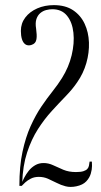

<svg xmlns="http://www.w3.org/2000/svg" viewBox="-20 -725 394 749"><path d="M101.2 -549.2Q110.6 -551.9 115.8 -557.8Q120.9 -563.6 122.2 -572.2Q123.6 -580.8 123 -591Q122.4 -601.2 120.9 -612.9Q117.1 -636 122.1 -650.8Q127.1 -665.5 137.4 -674.1Q147.6 -682.6 160.2 -685.8Q172.9 -689 184 -689Q221 -689 241.6 -663.5Q262.1 -638 266.4 -597.3Q270.8 -556.6 259.6 -509.8Q248.4 -462.9 221.8 -420.5Q206.5 -395.9 185.1 -368.9Q163.6 -342 141.3 -309.1Q119 -276.1 99.5 -233Q80 -189.9 67.8 -133Q55.6 -76.1 55.6 0H64.9Q69.4 -4.9 78.1 -13.1Q86.8 -21.2 100.2 -28.1Q113.6 -35 131.5 -35Q150.4 -35 167 -27.8Q183.6 -20.5 200.6 -11.8Q217.5 -3 236.1 1.8Q254.6 6.6 277.8 1.8Q303.2 -3.5 316.4 -17.4Q329.5 -31.4 334.2 -47.8Q339 -64.2 338.9 -77.5Q338.8 -90.8 338.4 -94.6H329.5Q328.5 -86.8 327.1 -79.2Q325.8 -71.6 320.8 -66.1Q315.9 -60.6 305.5 -57.2Q295.1 -53.8 276.1 -53.8Q248.4 -53.8 227 -62.8Q205.6 -71.9 187.5 -80.4Q169.4 -89 149.8 -89Q131.4 -89 116.7 -80.2Q102 -71.4 91.8 -58.4Q81.6 -45.4 74.8 -32.3Q68 -19.2 64.8 -10.5L66.5 -10.4Q68.8 -78.9 85.8 -130.4Q102.8 -182 128.1 -221.4Q153.5 -260.9 182.2 -292.2Q210.9 -323.6 237.2 -350.7Q263.5 -377.8 281.4 -404.5Q305.1 -438.4 316.8 -478.9Q328.4 -519.4 327 -559.3Q325.6 -599.2 310.2 -632.2Q294.8 -665.2 265.1 -685.1Q235.4 -705 189.9 -705Q154.4 -705 125.2 -692.2Q96 -679.4 78.7 -656.7Q61.4 -634 61.4 -604.4Q61.4 -586 65.6 -572.2Q69.9 -558.4 78.8 -552.1Q87.6 -545.9 101.2 -549.2Z"/></svg>

Font: Emberly Black
Style: Regular
Weight: 900
Designer: Rajesh Rajput
Foundry: Rajesh Rajput
Version: Version 1.000